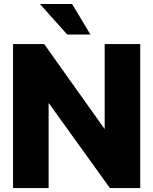

<svg xmlns="http://www.w3.org/2000/svg" viewBox="-20 -950 774 970"><path d="M688.5 -727.5V0H535.2L227.1 -428.2H225.6V0H45.9V-727.5H203.1L507.3 -299.8H508.8V-727.5ZM319.8 -775.4 181.6 -929.7H344.2L437 -775.4Z"/></svg>

Font: Inter Display Extra Bold
Style: Regular
Weight: 800
Designer: Rasmus Andersson
Foundry: rsms
Version: Version 4.000;git-4fc901f